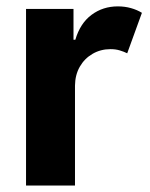

<svg xmlns="http://www.w3.org/2000/svg" viewBox="-20 -573 462 593"><path d="M60.4 0V-545.5H207V-450.3H212.7Q227.6 -501.1 262.8 -527.2Q297.9 -553.3 343.8 -553.3Q365.8 -553.3 384.6 -547.9Q403.4 -542.6 418.3 -533.4L372.9 -408.4Q362.2 -413.7 349.6 -417.4Q337 -421.2 321.4 -421.2Q290.8 -421.2 266 -406.8Q241.1 -392.4 226.6 -367.2Q212 -342 211.6 -308.6V0Z"/></svg>

Font: InterMG
Style: Bold
Weight: 700
Designer: Rasmus Andersson
Foundry: rsms
Version: Version 3.019;December 26, 2023;FontCreator 15.0.0.2955 64-b